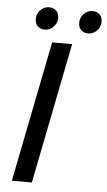

<svg xmlns="http://www.w3.org/2000/svg" viewBox="-56 -853 497 890"><g transform="rotate(5 192.0 -408.0)"><path d="M34 0 164 -655H257L127 0ZM124 -711Q105 -711 92 -723Q79 -735 79 -757Q79 -781 96 -798.5Q113 -816 136 -816Q156 -816 169 -804Q182 -792 182 -770Q182 -746 165 -728.5Q148 -711 124 -711ZM327 -711Q307 -711 294 -723Q281 -735 281 -757Q281 -781 298 -798.5Q315 -816 339 -816Q358 -816 371 -804Q384 -792 384 -770Q384 -746 367 -728.5Q350 -711 327 -711Z"/></g></svg>

Font: Source Sans 3 ExtraLight Medium
Style: Italic
Weight: 500
Italic angle: -11°
Version: Version 3.052;hotconv 1.1.0;makeotfexe 2.6.0